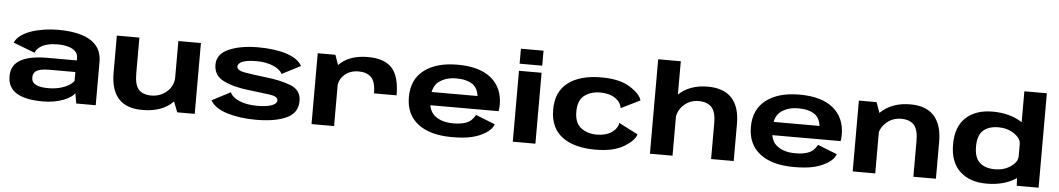

<svg xmlns="http://www.w3.org/2000/svg" viewBox="-40 -1184 8767 1590"><g transform="rotate(5 4344.0 -389.0)"><path d="M332.5 7Q383 7 426.5 -1Q470 -9 504.2 -22.2Q538.5 -35.5 562 -51.5Q585.5 -67.5 596.5 -84.5L611 0H773V-360.5Q773 -440.5 730.5 -492.2Q688 -544 607 -569.5Q526 -595 409 -595Q350 -595 293 -586.2Q236 -577.5 187 -560.8Q138 -544 102.2 -518Q66.5 -492 51 -457.5L230.5 -388.5Q241.5 -418 268 -437Q294.5 -456 331.5 -465.2Q368.5 -474.5 410 -474.5Q464 -474.5 503 -463.5Q542 -452.5 563.5 -430.8Q585 -409 585 -375V-356H340Q269 -356 213.5 -345.8Q158 -335.5 119.5 -314.2Q81 -293 61 -259.2Q41 -225.5 41 -178Q41 -128 61 -92.8Q81 -57.5 119.2 -35.5Q157.5 -13.5 211.2 -3.2Q265 7 332.5 7ZM368 -106.5Q338 -106.5 312.8 -110.2Q287.5 -114 268.8 -122.8Q250 -131.5 240 -146Q230 -160.5 230 -183.5Q230 -206 239.8 -221Q249.5 -236 267.5 -244Q285.5 -252 310.8 -255.5Q336 -259 367 -259H581V-185.5Q567 -165 536 -146.5Q505 -128 461.8 -117.2Q418.5 -106.5 368 -106.5Z M1450.5 0H1596V-589H1408.5V-108.5ZM1084.5 -589.5H897V-280Q897 -139.5 961.8 -67Q1026.5 5.5 1160 5.5Q1324.5 5.5 1413 -84.2Q1501.5 -174 1501.5 -249L1409.5 -297Q1409.5 -218 1354.5 -169Q1299.5 -120 1224.5 -120Q1154 -120 1119.2 -158Q1084.5 -196 1084.5 -292Z M2103.5 4.5Q2264.5 4.5 2358 -38.8Q2451.5 -82 2451.5 -182Q2451.5 -273.5 2362 -307.5Q2272.5 -341.5 2145 -354.5Q2049.5 -366 1981.8 -377.2Q1914 -388.5 1914 -421Q1914 -448.5 1952.5 -464Q1991 -479.5 2068 -479.5Q2150 -479.5 2208.2 -453.8Q2266.5 -428 2283.5 -392L2438 -471.5Q2405.5 -532.5 2307.8 -563.8Q2210 -595 2071 -595Q1926.5 -595 1829 -552.5Q1731.5 -510 1731.5 -421.5Q1731.5 -330.5 1815.2 -289.5Q1899 -248.5 2026 -235Q2125 -223 2196.8 -213.8Q2268.5 -204.5 2268.5 -171Q2268.5 -143 2225.2 -127.2Q2182 -111.5 2108 -111.5Q2017 -111.5 1956.5 -137.5Q1896 -163.5 1879 -204.5L1724.5 -124Q1760 -60.5 1864 -28Q1968 4.5 2103.5 4.5Z M3060 -298.5H3248Q3248 -454.5 3185.5 -524.2Q3123 -594 2985 -594Q2845.5 -594 2763.8 -525.5Q2682 -457 2682 -377L2753.5 -323.5Q2753.5 -382.5 2799 -425.5Q2844.5 -468.5 2919.5 -468.5Q2984 -468.5 3022 -432.5Q3060 -396.5 3060 -298.5ZM2567 0H2754.5V-472.5L2714 -589H2567Z M3734 6V-108.5Q3642.5 -108.5 3586.5 -150.5Q3529 -191 3529 -293.5Q3529 -398 3586.5 -439.5Q3643.5 -481.5 3729.5 -481.5Q3817.5 -481.5 3869.5 -444.5Q3907.5 -414.5 3916.5 -351.5H3512V-241.5H4101Q4106 -265 4106 -294.5Q4106 -435.5 4009.5 -516Q3912 -595.5 3729 -595.5Q3554 -595.5 3452.5 -518Q3350.5 -440.5 3350.5 -294Q3350.5 -148.5 3452 -71Q3552 6 3734 6ZM3734 -108.5V6Q3836 6 3899 -9.5Q3962 -24.5 4012.5 -56Q4063 -87 4079 -130.5L3918.5 -194Q3902.5 -167.5 3882 -147.5Q3860 -128.5 3823.5 -118.5Q3788 -108.5 3734 -108.5Z M4240 0H4428V-589.5H4240ZM4240 -773V-648.5H4428V-773Z M4926.5 6Q5077 6 5163.2 -46.5Q5249.5 -99 5263.5 -150.5L5105 -232Q5099.5 -186 5051 -152.5Q5002.5 -119 4926.5 -119Q4851.5 -119 4797 -158.8Q4742.5 -198.5 4742.5 -294Q4742.5 -390 4796.2 -429.5Q4850 -469 4926.5 -469Q5003.5 -469 5051.5 -435.8Q5099.5 -402.5 5105 -354.5L5263.5 -432.5Q5249.5 -486 5163.2 -540.2Q5077 -594.5 4926.5 -594.5Q4748 -594.5 4649 -519Q4550 -443.5 4550 -294Q4550 -144 4649 -69Q4748 6 4926.5 6Z M5380 0H5568V-785H5380ZM5888.5 0H6076.5V-309.5Q6076.5 -450.5 6009.5 -522.8Q5942.5 -595 5809.5 -595Q5658 -595 5565.2 -505.8Q5472.5 -416.5 5472.5 -340.5L5564 -287.5Q5564 -366.5 5616.8 -418Q5669.5 -469.5 5744.5 -469.5Q5814.5 -469.5 5851.5 -431.5Q5888.5 -393.5 5888.5 -298Z M6577 6V-108.5Q6485.5 -108.5 6429.5 -150.5Q6372 -191 6372 -293.5Q6372 -398 6429.5 -439.5Q6486.5 -481.5 6572.5 -481.5Q6660.5 -481.5 6712.5 -444.5Q6750.5 -414.5 6759.5 -351.5H6355V-241.5H6944Q6949 -265 6949 -294.5Q6949 -435.5 6852.5 -516Q6755 -595.5 6572 -595.5Q6397 -595.5 6295.5 -518Q6193.5 -440.5 6193.5 -294Q6193.5 -148.5 6295 -71Q6395 6 6577 6ZM6577 -108.5V6Q6679 6 6742 -9.5Q6805 -24.5 6855.5 -56Q6906 -87 6922 -130.5L6761.5 -194Q6745.5 -167.5 6725 -147.5Q6703 -128.5 6666.5 -118.5Q6631 -108.5 6577 -108.5Z M7065.5 0H7253V-477L7212.5 -589H7065.5ZM7570 0H7757.5V-307Q7757.5 -448 7691.5 -521.5Q7625.5 -595 7493 -595Q7341 -595 7247.5 -505.8Q7154 -416.5 7154 -340.5L7245 -287.5Q7245 -366.5 7299 -418Q7353 -469.5 7427.5 -469.5Q7498 -469.5 7534 -431.5Q7570 -393.5 7570 -298Z M8429.5 0H8611V-785H8424V-97.5ZM8177 4Q8312.5 4 8408.2 -52.5Q8504 -109 8504 -158.5L8424 -245Q8424 -197.5 8368 -159Q8312 -120.5 8237.5 -120.5Q8157.5 -120.5 8111.2 -160.5Q8065 -200.5 8065 -295Q8065 -389.5 8111.2 -429.5Q8157.5 -469.5 8237.5 -469.5Q8312 -469.5 8368 -431.2Q8424 -393 8424 -346L8504 -431.5Q8504 -481 8408.2 -537.8Q8312.5 -594.5 8177 -594.5Q8037.5 -594.5 7955.8 -519Q7874 -443.5 7874 -296Q7874 -149 7955.8 -72.5Q8037.5 4 8177 4Z"/></g></svg>

Font: Anybody Expanded
Style: Bold
Weight: 700
Width: 7
Designer: Tyler Finck
Foundry: Etcetera Type Company
Version: Version 1.113;gftools[0.9.25]